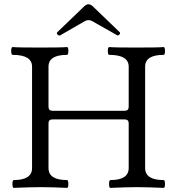

<svg xmlns="http://www.w3.org/2000/svg" viewBox="-20 -889 831 912"><path d="M33.2 0ZM548.8 -735.8Q550.3 -734.4 550.5 -731.7Q550.8 -729 547.1 -724.9Q543.5 -720.7 539.6 -720.7Q538.6 -720.7 537.1 -721.2L417 -789.1Q408.7 -793.5 400.4 -793.5Q392.1 -793.5 383.8 -789.1L266.1 -721.2Q264.2 -720.2 262.2 -720.2Q257.8 -720.2 253.9 -724.1Q250 -728 250 -731Q250 -733.9 252 -735.8L378.9 -857.9Q389.6 -868.7 400.4 -868.7Q411.1 -868.7 421.9 -857.9ZM669.4 -90.8Q669.4 -33.7 757.3 -33.7Q763.7 -33.7 763.7 -15.1Q763.7 3.4 757.3 3.4Q679.2 0 630.4 0Q581.5 0 504.4 3.4Q498 3.4 498 -14.9Q498 -33.2 504.4 -33.7Q591.3 -33.7 591.3 -90.8V-303.2Q591.3 -321.8 572.3 -321.8H229.5Q210.4 -321.8 210.4 -303.2V-90.8Q210.4 -33.7 298.3 -33.7Q304.7 -33.7 304.7 -15.1Q304.7 3.4 298.3 3.4Q225.6 0 174.6 0Q123.5 0 45.4 3.4Q39.1 3.4 39.1 -14.9Q39.1 -33.2 45.4 -33.7Q132.3 -33.7 132.3 -90.8V-572.3Q132.3 -628.4 40 -628.4Q33.2 -628.4 33.2 -647Q33.2 -665.5 40 -665.5Q62 -663.1 169.2 -663.1Q276.4 -663.1 298.3 -665.5Q304.7 -665.5 304.7 -647Q304.7 -628.4 298.3 -628.4Q210.4 -628.4 210.4 -572.3V-381.8Q210.4 -362.8 229.5 -362.8H572.3Q591.3 -362.8 591.3 -381.8V-572.3Q591.3 -628.4 499 -628.4Q492.2 -628.4 492.2 -647Q492.2 -665.5 499 -665.5Q521 -663.1 628.2 -663.1Q735.4 -663.1 757.3 -665.5Q763.7 -665.5 763.7 -647Q763.7 -628.4 757.3 -628.4Q669.4 -628.4 669.4 -572.3Z"/></svg>

Font: Junicode
Style: Regular
Weight: 400
Designer: Peter S. Baker
Foundry: Briery Creek Software
Version: Version 0.7.2